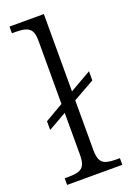

<svg xmlns="http://www.w3.org/2000/svg" viewBox="-147 -813 587 866"><g transform="rotate(-20 146.5 -380.0)"><path d="M18 0V-32H37Q64 -32 82.5 -37Q101 -42 110 -58Q119 -74 119 -107V-309L31 -259V-301L119 -352V-656Q119 -688 109.5 -703Q100 -718 81.5 -723Q63 -728 37 -728H18V-760H183V-389L286 -448V-404L183 -346V-107Q183 -74 192 -58Q201 -42 219.5 -37Q238 -32 265 -32H283V0Z"/></g></svg>

Font: Noto Serif Thai Light
Style: Regular
Weight: 300
Version: Version 2.001